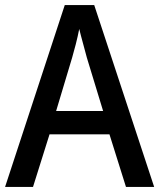

<svg xmlns="http://www.w3.org/2000/svg" viewBox="-20 -829 627 756"><path d="M476 -93H587L351 -809H235L0 -93H110L175 -300H411ZM322 -602 386 -392H201L264 -602C272 -629 285 -678 292 -715C299 -685 315 -630 322 -602Z"/></svg>

Font: Noto Sans Kannada UI SemiCondensed Medium
Style: Regular
Weight: 500
Width: 4
Designer: Jelle Bosma - Monotype Design Team
Foundry: Monotype Imaging Inc.
Version: Version 2.005